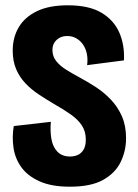

<svg xmlns="http://www.w3.org/2000/svg" viewBox="-20 -691 520 725"><path d="M244 14Q175 14 130 -6Q85 -26 61 -59Q37 -92 31 -133Q25 -174 32 -215L172 -231Q169 -197 174 -167Q179 -137 196.5 -118.5Q214 -100 245 -100Q260 -100 273 -105.5Q286 -111 295 -125Q304 -139 304 -164Q304 -195 289 -217.5Q274 -240 247 -259Q220 -278 183 -299Q154 -316 125.5 -335Q97 -354 75 -377.5Q53 -401 40.5 -431Q28 -461 28 -500Q28 -550 51 -588.5Q74 -627 120 -649Q166 -671 236 -671Q316 -671 363 -643Q410 -615 430.5 -568Q451 -521 448 -463L309 -445Q312 -468 308 -487.5Q304 -507 294 -522Q284 -537 268.5 -546Q253 -555 234 -555Q217 -555 204.5 -548Q192 -541 185 -529.5Q178 -518 178 -502Q178 -478 192.5 -460Q207 -442 229.5 -428Q252 -414 276 -401Q308 -384 340.5 -363Q373 -342 399 -314.5Q425 -287 440.5 -251.5Q456 -216 456 -169Q456 -121 435.5 -79Q415 -37 369 -11.5Q323 14 244 14Z"/></svg>

Font: Bricolage Grotesque 24pt Condensed ExtraBold
Style: Regular
Weight: 800
Width: 3
Designer: Mathieu Triay
Foundry: Atelier Triay
Version: Version 1.001;gftools[0.9.33.dev8+g029e19f]